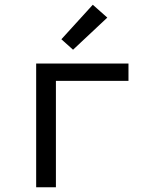

<svg xmlns="http://www.w3.org/2000/svg" viewBox="-20 -787 640 807"><path d="M132 0V-520H520V-447H215V0ZM287 -578 238 -622 370 -767 431 -713Z"/></svg>

Font: Nova Nerd Font
Style: Regular
Weight: 400
Designer: Belleve Invis
Foundry: Belleve Invis
Version: Version 24.1.4; ttfautohint (v1.8.4);Nerd Fonts 3.1.1